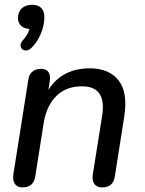

<svg xmlns="http://www.w3.org/2000/svg" viewBox="-20 -785 613 811"><path d="M77.3 -615.8Q90.8 -630.6 98.1 -645.9Q105.5 -661.3 108.5 -679L111 -662.5Q84.9 -662.5 70.4 -674.9Q56 -687.2 56 -708.6Q56 -735 72.2 -749.9Q88.5 -764.8 115.8 -764.8Q140.9 -764.8 154.2 -751.4Q167.4 -738 167.4 -712.3Q167.4 -678.1 152.1 -641.8Q136.7 -605.5 112.5 -582.6Q98.8 -569.5 84.9 -572.1Q71 -574.7 67.4 -588.1Q63.9 -601.4 77.3 -615.8ZM36.6 -49.2 99.5 -447.7Q102.3 -470.2 116.7 -482.3Q131 -494.4 153.5 -494.4Q174.4 -494.4 184.3 -481Q194.1 -467.6 190.2 -442.4L178 -364.6L171.4 -380.3Q196.4 -436.3 244.4 -466.3Q292.3 -496.4 358 -496.4Q441 -496.4 480.8 -445.4Q520.6 -394.5 505 -293.7L465 -39.3Q458.2 6.6 410.9 6.6Q389 6.6 378.5 -8Q368.1 -22.7 372 -48.4L411 -292.9Q421.5 -356.8 400.6 -388.6Q379.7 -420.4 326.3 -420.4Q258.6 -420.4 217.1 -378.7Q175.7 -337 164.2 -263.4L129 -40.1Q122.2 6.6 74.9 6.6Q53 6.6 42.9 -8.4Q32.7 -23.4 36.6 -49.2Z"/></svg>

Font: SN Pro Thin
Style: Italic
Weight: 200
Italic angle: -9°
Designer: Tobias Whetton
Foundry: Supernotes
Version: Version 1.003;Glyphs 3.3 (3324)